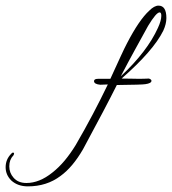

<svg xmlns="http://www.w3.org/2000/svg" viewBox="-342 -453 611 682"><path d="M-243 209Q-279 209 -302 188Q-322 168 -322 141Q-322 113 -302 93Q-299 89 -296 89Q-292 89 -292 93Q-292 95 -295 100Q-309 114 -309 138Q-309 161 -294 178Q-278 197 -248 197Q-202 197 -156 160Q-133 142 -112.5 117.5Q-92 93 -73 62Q-41 7 -12.5 -47Q16 -101 41 -153L14 -152Q-7 -154 -8 -164V-165Q-8 -173 6 -173H50Q72 -221 86.5 -252.5Q101 -284 109 -299Q152 -382 188 -415Q206 -433 221 -433Q249 -433 249 -389Q249 -368 238 -344Q203 -273 90 -174Q110 -174 126 -173.5Q142 -173 154 -173Q166 -173 174.5 -173.5Q183 -174 187 -174Q196 -171 196 -166Q196 -157 174 -154Q163 -152 73 -151Q34 -73 -47 77Q-84 141 -127 172Q-176 209 -243 209ZM87 -182Q181 -270 219 -354Q231 -380 231 -397Q231 -409 225 -409Q213 -409 184 -361Q162 -321 137.5 -276.5Q113 -232 87 -182Z"/></svg>

Font: Passions Conflict
Style: Regular
Weight: 400
Designer: Robert E. Leuschke
Foundry: Robert E. Leuschke
Version: Version 1.010; ttfautohint (v1.8.3)